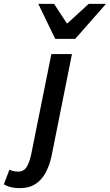

<svg xmlns="http://www.w3.org/2000/svg" viewBox="-145 -772 571 998"><path d="M-42 206Q-65 206 -86 201.5Q-107 197 -125 186L-96 110Q-76 120 -50 120Q-23 120 -8.5 99Q6 78 16 36L122 -491H229L123 39Q113 86 93 124Q73 162 40 184Q7 206 -42 206ZM142 -570 54 -752H136L202 -651H206L316 -752H406L246 -570Z"/></svg>

Font: Source Sans 3 Semibold
Style: Italic
Weight: 600
Italic angle: -11°
Designer: Paul D. Hunt
Foundry: Adobe
Version: Version 3.052;hotconv 1.1.0;makeotfexe 2.6.0